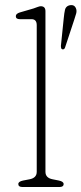

<svg xmlns="http://www.w3.org/2000/svg" viewBox="-20 -751 327 771"><path d="M162.5 -706V-61Q162.5 -36.5 191.5 -31L216.5 -26Q235.5 -22 235.5 -12Q235.5 0 218.5 0H70.5Q53.5 0 53.5 -12Q53.5 -22 72.5 -26L98.5 -31Q127.5 -36.5 127.5 -61V-650Q127.5 -674 106.5 -674H59.5Q43.5 -674 43.5 -686Q43.5 -696 59.5 -701L114.5 -717Q122 -719.5 130.5 -722.8Q139 -726 143.5 -726Q162.5 -726 162.5 -706ZM236 -678Q238 -699 241 -711.8Q244 -724.5 256.5 -729Q278 -735 285 -717.5Q289 -708 285.8 -696.5Q282.5 -685 278 -671.5L241 -559.5Q238 -551.5 230.5 -553Q226.5 -554 225.5 -558Q224.5 -562 224.5 -566Z"/></svg>

Font: Fraunces 9pt SuperSoft Thin
Style: Regular
Weight: 100
Version: Version 1.000;[b76b70a41]